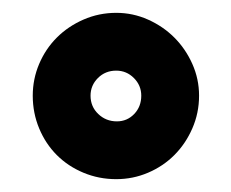

<svg xmlns="http://www.w3.org/2000/svg" viewBox="-20 -758 359 299"><path d="M161 -738Q187 -738 210.5 -727.5Q234 -717 251.5 -699.5Q269 -682 279.5 -658.5Q290 -635 290 -609Q290 -582 279.5 -558Q269 -534 251.5 -516.5Q234 -499 210.5 -489Q187 -479 161 -479Q134 -479 110 -489Q86 -499 68.5 -516.5Q51 -534 41 -558Q31 -582 31 -609Q31 -635 41 -658.5Q51 -682 68.5 -699.5Q86 -717 110 -727.5Q134 -738 161 -738ZM161 -648Q144 -648 132.5 -636.5Q121 -625 121 -609Q121 -592 133 -580.5Q145 -569 162 -569Q178 -569 189 -580.5Q200 -592 200 -609Q200 -625 188.5 -636.5Q177 -648 161 -648Z"/></svg>

Font: VDS
Style: Bold
Weight: 700
Designer: artmaker
Foundry: artmaker
Version: Version 1.000 2009 initial release